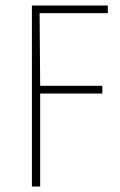

<svg xmlns="http://www.w3.org/2000/svg" viewBox="-20 -498 438 698"><path d="M96 180V-478H372V-450H124L126 -186H352V-158H126Q126 -73 126 8.5Q126 90 126 180Z"/></svg>

Font: Source Sans 3
Style: Regular
Weight: 200
Designer: Paul D. Hunt
Foundry: Adobe
Version: Version 3.046;hotconv 1.0.118;makeotfexe 2.5.65603